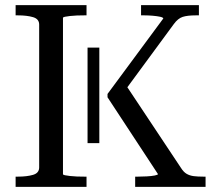

<svg xmlns="http://www.w3.org/2000/svg" viewBox="-20 -730 838 750"><path d="M322 -171V-544H368V-171ZM41 0V-40H50Q85 -40 109 -47Q133 -54 133 -76V-634Q133 -656 109 -663Q85 -670 50 -670H41V-710H318V-670H309Q295 -670 280.5 -669.5Q266 -669 253.5 -667.5Q241 -666 233.5 -664.5Q226 -663 226 -660V-50Q226 -47 233.5 -45.5Q241 -44 253.5 -42.5Q266 -41 280.5 -40.5Q295 -40 309 -40H318V0ZM508 0V-40H519Q535 -40 553.5 -41Q572 -42 584.5 -44.5Q597 -47 597 -50L400 -350V-363L618 -658Q617 -662 605.5 -664.5Q594 -667 577 -668.5Q560 -670 544 -670H531V-710H757V-670H745Q712 -670 693.5 -664Q675 -658 659 -636L459 -364L465 -408L687 -74Q697 -58 709 -51Q721 -44 736.5 -42Q752 -40 774 -40H783V0Z"/></svg>

Font: Roboto Serif 72pt
Style: Regular
Weight: 400
Designer: Greg Gazdowicz
Foundry: Commercial Type
Version: Version 1.008